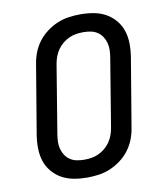

<svg xmlns="http://www.w3.org/2000/svg" viewBox="-84 -813 768 890"><g transform="rotate(-10 300.0 -367.5)"><path d="M255 8Q223 8 192.5 2.5Q162 -3 136.5 -17Q111 -31 91.5 -54Q72 -77 63 -105Q54 -133 53.5 -164.5Q53 -196 58 -227L112 -550Q116 -577 126 -603.5Q136 -630 153.5 -653.5Q171 -677 195 -695Q219 -713 245 -724Q271 -735 299 -739Q327 -743 354 -743Q386 -743 416.5 -737.5Q447 -732 472.5 -718Q498 -704 517.5 -681Q537 -658 546 -630Q555 -602 555.5 -570.5Q556 -539 551 -508L497 -185Q493 -158 483 -131.5Q473 -105 455.5 -81.5Q438 -58 414 -40Q390 -22 364 -11Q338 0 310 4Q282 8 255 8ZM255 -76Q272 -76 289 -78.5Q306 -81 322.5 -88.5Q339 -96 353 -107.5Q367 -119 377.5 -134Q388 -149 394 -165.5Q400 -182 403 -199L456 -521Q459 -539 459.5 -556.5Q460 -574 455.5 -590.5Q451 -607 442 -620.5Q433 -634 419.5 -643Q406 -652 389 -655.5Q372 -659 354 -659Q337 -659 320 -656.5Q303 -654 286.5 -646.5Q270 -639 256 -627.5Q242 -616 231.5 -601Q221 -586 215 -569.5Q209 -553 206 -536L153 -214Q150 -196 149.5 -178.5Q149 -161 153.5 -144.5Q158 -128 167 -114.5Q176 -101 189.5 -92Q203 -83 220 -79.5Q237 -76 255 -76Z"/></g></svg>

Font: Iosevka Medium Extended
Style: Italic
Weight: 500
Width: 7
Italic angle: -9°
Monospace: yes
Designer: Belleve Invis
Foundry: Belleve Invis
Version: Version 32.5.0; ttfautohint (v1.8.4)